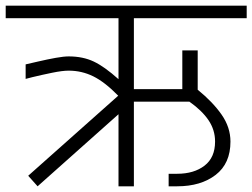

<svg xmlns="http://www.w3.org/2000/svg" viewBox="-30 -654 886 674"><path d="M440 -590V-341H610V-477H664V-339Q717 -296 748 -251.5Q779 -207 779 -157Q779 -80 727 -40Q675 0 592 0H562V-44H592Q651 -44 688 -72.5Q725 -101 725 -157Q725 -198 702 -232Q679 -266 635 -297H440V0H386V-253L102 0L69 -37L385 -318Q338 -366 297.5 -386Q257 -406 211 -406Q189 -406 152.5 -398.5Q116 -391 83 -383L60 -377V-428Q69 -430 103.5 -438Q138 -446 166 -451Q194 -456 211 -456Q261 -456 299 -438Q337 -420 386 -376V-590H-10V-634H836V-590Z"/></svg>

Font: Biryani UltraLight
Style: Regular
Weight: 250
Designer: Dan Reynolds and Mathieu Réguer
Foundry: Dan Reynolds and Mathieu Réguer
Version: Version 1.003; ttfautohint (v1.1) -l 5 -r 5 -G 72 -x 0 -D la